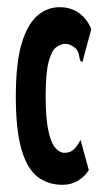

<svg xmlns="http://www.w3.org/2000/svg" viewBox="-20 -503 290 534"><path d="M154 11Q112 11 83 -12.5Q54 -36 39 -90Q24 -144 24 -235Q24 -327 40 -381Q56 -435 83.5 -459Q111 -483 145 -483Q177 -483 199.5 -467Q222 -451 234 -422L212 -341L210 -331L204 -333Q201 -340 200 -349Q199 -358 191 -368Q176 -381 162 -381Q148 -381 135.5 -371Q123 -361 115 -330Q107 -299 107 -235Q107 -174 114.5 -139.5Q122 -105 134 -91.5Q146 -78 159 -78Q176 -78 186 -88Q196 -98 204 -114L227 -30Q216 -12 197 -0.5Q178 11 154 11Z"/></svg>

Font: Inconsolata UltraCondensed Black
Style: Regular
Weight: 900
Width: 1
Monospace: yes
Designer: Raph Levien, Cyreal, Brenton Simpson
Foundry: Raph Levien, Cyreal, Google
Version: Version 3.001; ttfautohint (v1.8.2.53-6de2)